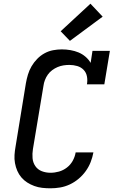

<svg xmlns="http://www.w3.org/2000/svg" viewBox="-20 -1010 640 1038"><path d="M253 8Q230 8 208 5.5Q186 3 165.5 -4.5Q145 -12 127 -23.5Q109 -35 95.5 -51Q82 -67 73.5 -86.5Q65 -106 61 -128Q57 -150 58.5 -172.5Q60 -195 64 -217L120 -560Q124 -583 131 -606.5Q138 -630 150.5 -651.5Q163 -673 181 -691.5Q199 -710 221 -722Q243 -734 267 -738.5Q291 -743 314 -743Q338 -743 361 -739Q384 -735 404.5 -726.5Q425 -718 442 -703.5Q459 -689 470 -670L480 -735H574L544 -554H450Q454 -576 450 -597Q446 -618 432 -632.5Q418 -647 397.5 -653Q377 -659 355 -659Q339 -659 323 -656.5Q307 -654 291.5 -647.5Q276 -641 262 -630.5Q248 -620 238.5 -606.5Q229 -593 223 -577.5Q217 -562 215 -546L158 -204Q154 -179 156 -155Q158 -131 171 -112Q184 -93 206 -84.5Q228 -76 253 -76Q276 -76 299 -82.5Q322 -89 341.5 -104Q361 -119 373 -140.5Q385 -162 389 -186H485Q480 -159 470 -133.5Q460 -108 443.5 -85Q427 -62 405 -43.5Q383 -25 357.5 -13Q332 -1 305.5 3.5Q279 8 253 8ZM358 -789 308 -841 469 -990 535 -920Z"/></svg>

Font: Iosevka Curly Slab MdExObl
Style: Regular
Weight: 500
Width: 7
Italic angle: -9°
Monospace: yes
Designer: Belleve Invis
Foundry: Belleve Invis
Version: Version 11.1.0; ttfautohint (v1.8.3)